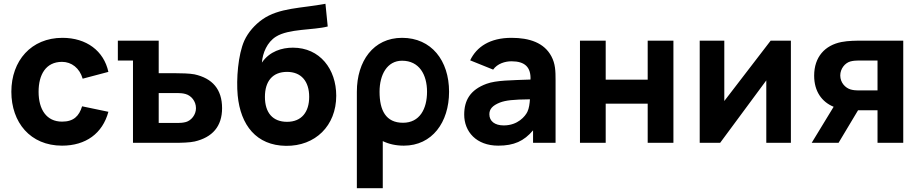

<svg xmlns="http://www.w3.org/2000/svg" viewBox="-20 -755 4865 1015"><path d="M308 15C433 15 522 -49 553 -164L414 -193C398 -141 369 -112 308 -112C226 -112 184 -176 184 -270C184 -360 222 -428 308 -428C358 -428 401 -395 417 -339L553 -375C529 -486 437 -555 310 -555C145 -555 40 -434 40 -270C40 -108 140 15 308 15Z M683 0H906C936 0 983 -1 1009 -7C1103 -29 1154 -87 1154 -183C1154 -283 1103 -341 1008 -362C982 -367 936 -368 906 -368H819V-540H603V-435H683ZM819 -105V-263H921C932 -263 947 -262 961 -258C990 -250 1016 -221 1016 -183C1016 -148 991 -118 963 -110C948 -106 933 -105 921 -105Z M1491.5 16C1646.5 18 1757.5 -90 1757.5 -249C1757.5 -389 1671.5 -503 1528.5 -503C1470.5 -503 1405.5 -484 1364.5 -424C1368.5 -476 1392.5 -532 1438.5 -561C1506.5 -604 1636.5 -595 1712.5 -615L1700.5 -735C1574.5 -711 1455.5 -715 1366.5 -652C1328.5 -625 1292.5 -586 1271.5 -540C1238.5 -466 1228.5 -336 1236.5 -251C1251.5 -93 1335.5 14 1491.5 16ZM1380.5 -243C1380.5 -325 1420.5 -375 1497.5 -375C1572.5 -375 1614.5 -325 1614.5 -243C1614.5 -163 1574.5 -111 1497.5 -111C1422.5 -111 1380.5 -158 1380.5 -243Z M2115 15C2264 15 2354 -108 2354 -270C2354 -435 2260.5 -555 2105.5 -555C1954 -555 1866.5 -432 1866.5 -270V240H2003.5V-9C2035.5 6.5 2072.5 15 2115 15ZM1986.5 -270C1986.5 -360 2026.5 -434 2105.5 -434C2196.5 -434 2237.5 -360 2237.5 -270C2237.5 -179 2198.5 -106 2110.5 -106C2019.5 -106 1986.5 -172 1986.5 -270Z M2465.5 -436 2587 -387C2609.5 -419 2650.5 -431 2684 -431C2754.5 -431 2787 -400 2784.5 -334.5C2682.5 -330.5 2604 -331 2552 -312C2465 -280 2434 -224 2434 -149C2434 -59 2498 15 2614 15C2697 15 2750 -9 2798 -66V0H2917V-330C2917 -380 2916 -417.5 2895 -457C2857 -529 2779 -555 2684 -555C2570 -555 2499.5 -507.5 2465.5 -436ZM2567 -151C2567 -178 2583 -197 2623 -213C2654 -224.5 2690.5 -229 2781.5 -230C2780 -207.5 2777 -182.5 2768 -164C2757 -141 2718 -92 2643 -92C2596 -92 2567 -114 2567 -151Z M3046 0H3182V-207H3404V0H3540V-540H3404V-334H3182V-540H3046Z M4161 -540H4054L3809 -221V-540H3679V0H3787L4031 -330V0H4161Z M4619 0H4755V-540H4532C4507 -540 4465 -540 4429 -533C4341 -516 4284 -454 4284 -355C4284 -271.5 4325 -216 4387 -190.5L4271 0H4413L4516 -172H4532H4619ZM4422 -356C4422 -392 4447 -422 4475 -430C4490 -434 4505 -435 4517 -435H4619V-277H4517C4506 -277 4491 -278 4477 -282C4449 -290 4422 -318 4422 -356Z"/></svg>

Font: Eudonet ExtraBold
Style: Regular
Weight: 800
Designer: Mikhail Sharanda
Foundry: Mikhail Sharanda
Version: Version 4.503;Glyphs 3.1.2 (3151)